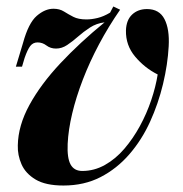

<svg xmlns="http://www.w3.org/2000/svg" viewBox="-20 -559 565 593"><path d="M467 -329Q427 -349 397.5 -384Q368 -419 369 -465Q370 -497 388 -514Q406 -531 434 -531Q472 -531 488 -500Q504 -469 501 -416Q498 -360 483.5 -299.5Q469 -239 443.5 -183Q418 -127 379.5 -82.5Q341 -38 290.5 -12Q240 14 176 14Q121 14 90 -4.5Q59 -23 46.5 -51.5Q34 -80 35 -110Q36 -171 71 -235Q106 -299 166.5 -363.5Q227 -428 303 -490Q278 -487 258 -474Q238 -461 221 -446Q204 -431 187.5 -420Q171 -409 153 -409Q136 -409 123.5 -418.5Q111 -428 96 -428Q82 -428 73.5 -417Q65 -406 56 -380L48 -353H29L51 -426Q68 -488 93.5 -510Q119 -532 145 -532Q164 -532 177.5 -523.5Q191 -515 206.5 -507Q222 -499 247 -499Q263 -499 281.5 -503.5Q300 -508 320 -520L330 -539L351 -529Q315 -477 286 -422.5Q257 -368 236 -313.5Q215 -259 203 -208.5Q191 -158 189 -115Q187 -71 198 -51Q209 -31 234 -31Q271 -31 304 -49.5Q337 -68 364 -99.5Q391 -131 412 -169.5Q433 -208 447 -249.5Q461 -291 467 -329Z"/></svg>

Font: Playfair Display
Style: Bold Italic
Weight: 700
Italic angle: -14°
Designer: Claus Eggers Sørensen
Foundry: Claus Eggers Sørensen
Version: Version 1.203